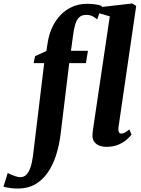

<svg xmlns="http://www.w3.org/2000/svg" viewBox="-151 -837 814 1108"><path d="M124.5 -592.5Q131.5 -638 150 -678.2Q168.5 -718.5 197.5 -749.2Q226.5 -780 265.5 -797.5Q304.5 -815 352 -815Q374 -815 396 -812.2Q418 -809.5 437 -802.5L410 -725Q400 -734 384.8 -742.5Q369.5 -751 345.5 -751Q321 -751 306.2 -737.2Q291.5 -723.5 283.5 -697.2Q275.5 -671 270.5 -632L258.5 -544H356.5L344.5 -472.5H248.5L198.5 -61Q190.5 3 172.2 59.8Q154 116.5 124.2 159.2Q94.5 202 52.2 226.5Q10 251 -45.5 251Q-70.5 251.5 -94.2 247.8Q-118 244 -131 240.5L-106.5 161.5Q-101.5 164.5 -88.2 170.2Q-75 176 -59.8 180.8Q-44.5 185.5 -33 185.5Q-14 185.5 0 172.2Q14 159 23.8 132.2Q33.5 105.5 39 65L104 -472.5H43L51.5 -513L116.5 -542.5ZM532.5 -101Q530.5 -84 534.8 -75Q539 -66 549.5 -66Q557.5 -66 567.5 -70.8Q577.5 -75.5 595.5 -90L608 -60Q599.5 -48.5 581 -32Q562.5 -15.5 533 -2.5Q503.5 10.5 462 10.5Q442.5 10.5 424.2 4Q406 -2.5 394.2 -17Q382.5 -31.5 382.5 -55Q382.5 -60.5 383.2 -67.8Q384 -75 385 -82.5Q386 -90 386.5 -95L482.5 -742.5L417.5 -762L425.5 -795.5L612 -817L635 -803Z"/></svg>

Font: Merriweather 48pt ExtraBold
Style: Italic
Weight: 800
Italic angle: -7.8°
Version: Version 2.101